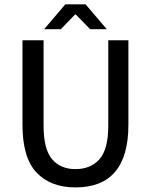

<svg xmlns="http://www.w3.org/2000/svg" viewBox="-20 -838 685 871"><path d="M177.7 -655.3V-268.1Q177.7 -161.1 216.1 -116Q254.4 -70.8 322.3 -70.8Q391.6 -70.8 431.4 -116Q471.2 -161.1 471.2 -268.1V-655.3H562.5V-272Q562.5 12.2 322.3 12.2Q210 12.2 146 -54.9Q82 -122.1 82 -272V-655.3ZM276.4 -818.4H368.2L464.4 -705.6H388.7L324.2 -772H320.3L255.9 -705.6H180.2Z"/></svg>

Font: Varta SemiBold
Style: Regular
Weight: 600
Designer: Joana Correia, Viktoriya Grabowska, Eben Sorkin
Foundry: Sorkin Type
Version: Version 1.003; ttfautohint (v1.3) -l 8 -r 24 -G 200 -x 12 -H